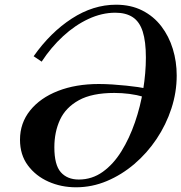

<svg xmlns="http://www.w3.org/2000/svg" viewBox="-20 -783 771 816"><path d="M303 13Q240 13 186 -11Q132 -35 98.5 -80Q65 -125 65 -189Q65 -260 108 -313.5Q151 -367 226.5 -396.5Q302 -426 400 -426Q427 -426 458 -424Q489 -422 517 -419Q545 -416 566 -413Q587 -410 595 -408L592 -371Q561 -380 529.5 -384Q498 -388 466 -388Q371 -388 315 -357Q259 -326 235 -274Q211 -222 211 -157Q211 -82 238.5 -51Q266 -20 315 -20Q371 -20 416.5 -52.5Q462 -85 496 -140Q530 -195 553.5 -263Q577 -331 588.5 -402.5Q600 -474 600 -538Q600 -607 586.5 -649Q573 -691 544 -710Q515 -729 470 -729Q413 -729 356 -702.5Q299 -676 248 -629Q197 -582 157 -521L123 -544Q194 -645 285 -704Q376 -763 473 -763Q536 -763 584.5 -738.5Q633 -714 665.5 -671.5Q698 -629 714.5 -575Q731 -521 731 -462Q731 -391 708.5 -322Q686 -253 645.5 -192.5Q605 -132 551 -86Q497 -40 434 -13.5Q371 13 303 13Z"/></svg>

Font: Libre Bodoni
Style: Italic
Weight: 400
Italic angle: -13°
Designer: Pablo Impallari, Rodrigo Fuenzalida
Foundry: Impallari Type
Version: Version 2.005;gftools[0.9.23]